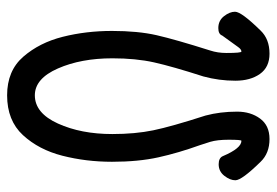

<svg xmlns="http://www.w3.org/2000/svg" viewBox="-139 -616 778 540"><g transform="rotate(90 250.0 -346.0)"><path d="M248 23Q179 23 139.5 -22.5Q100 -68 83.5 -133.5Q67 -199 67 -272Q67 -345 79 -397.5Q91 -450 122 -548Q129 -569 129 -594Q129 -636 125 -636Q119 -636 112.5 -627Q106 -618 80 -582Q76 -571 59 -571Q38 -571 25.5 -587Q13 -603 13 -618Q13 -636 66 -690Q90 -715 131 -715Q169 -715 188 -688Q207 -661 207 -619Q207 -573 195 -529Q167 -442 155.5 -390.5Q144 -339 144 -273Q144 -185 172.5 -120Q201 -55 248 -55Q298 -55 327.5 -120Q357 -185 357 -273Q357 -337 346.5 -388Q336 -439 305 -535Q294 -576 294 -624Q294 -662 313.5 -688.5Q333 -715 371 -715Q411 -715 435 -690Q487 -637 487 -619Q487 -604 474.5 -588Q462 -572 442 -572Q424 -572 419 -584Q397 -636 376 -636Q373 -636 373 -600Q373 -568 379 -548L388 -520Q410 -459 422.5 -402.5Q435 -346 435 -272Q435 -199 418 -132.5Q401 -66 360 -21.5Q319 23 248 23Z"/></g></svg>

Font: LXGW WenKai Mono Medium
Style: Regular
Weight: 500
Monospace: yes
Designer: LXGW / Fontworks Inc.
Foundry: LXGW / Fontworks Inc.
Version: Version 1.520; June 14, 2025